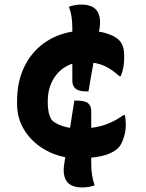

<svg xmlns="http://www.w3.org/2000/svg" viewBox="-20 -731 640 844"><path d="M307 -289H313Q354 -289 367.5 -277Q381 -265 381 -243Q381 -225 381 -206.5Q381 -188 381 -169Q423 -174 456.5 -188Q490 -202 523 -225H529Q531 -215 532 -205Q533 -195 533 -180Q533 -154 523.5 -124.5Q514 -95 500 -81Q485 -66 457.5 -54.5Q430 -43 381 -38Q381 -25 381 -14Q381 18 385 40.5Q389 63 396 84Q385 88 369.5 90.5Q354 93 343 93Q291 93 272.5 65Q254 37 263 -14Q265 -26 267 -40Q209 -51 160.5 -83.5Q112 -116 83.5 -165Q55 -214 55 -275V-286Q55 -369 85 -433.5Q115 -498 170 -539Q225 -580 298 -592V-603Q298 -635 294.5 -657.5Q291 -680 283 -701Q294 -706 310 -708.5Q326 -711 336 -711Q388 -711 407 -682.5Q426 -654 417 -603Q416 -598 415 -592Q445 -587 467 -577.5Q489 -568 502 -556Q515 -543 520.5 -526Q526 -509 526 -479Q526 -456 522.5 -436.5Q519 -417 511 -396H505Q476 -422 450 -436Q424 -450 391 -455Q385 -423 379.5 -391.5Q374 -360 369 -329H363Q327 -329 312.5 -341Q298 -353 298 -375V-451Q249 -435 219.5 -391Q190 -347 190 -287V-277Q190 -258 193.5 -239.5Q197 -221 207 -204Q217 -193 238 -183.5Q259 -174 288 -169Q293 -200 297.5 -230.5Q302 -261 307 -289Z"/></svg>

Font: Recursive Sn Csl St
Style: Bold
Weight: 700
Version: Version 1.079;hotconv 1.0.112;makeotfexe 2.5.65598; ttfautoh